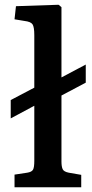

<svg xmlns="http://www.w3.org/2000/svg" viewBox="-20 -786 388 806"><path d="M41 0V-53L94 -61Q113 -64 118.5 -73.5Q124 -83 124 -111V-342L25 -289V-366L124 -418V-638Q124 -673 116.5 -684Q109 -695 83 -698L41 -705L47 -760L226 -766L238 -756V-461L340 -515V-439L238 -385V-108Q238 -87 243 -76Q248 -65 269 -61L321 -52V0Z"/></svg>

Font: Literata 18pt Medium
Style: Regular
Weight: 500
Designer: Latin by Veronika Burian and Jose Scaglione. Greek by Irene Vlachou. Cyrillic by Vera Evstafieva.
Foundry: TypeTogether
Version: Version 3.103;gftools[0.9.29]